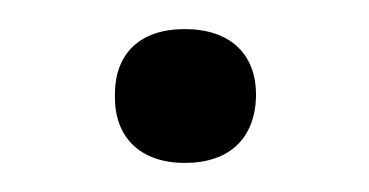

<svg xmlns="http://www.w3.org/2000/svg" viewBox="-20 -103 254 132"><path d="M59 -38V-36C59 -9 76 9 107 9C138 9 155 -8 156 -36V-38C156 -66 138 -83 107 -83C76 -83 59 -66 59 -38Z"/></svg>

Font: LT Wave Alt Light
Style: Regular
Weight: 300
Designer: Daniel Lyons
Version: Version 2.5 (Glyphs App)